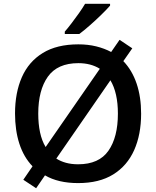

<svg xmlns="http://www.w3.org/2000/svg" viewBox="-20 -960 827 1017"><path d="M727.5 -357.9Q727.5 -247.6 690.7 -164.8Q653.8 -82 579.8 -36.1Q505.9 9.8 394 9.8Q288.1 9.8 218.3 -31.2L171.4 37.1L103.5 -7.8L152.3 -79.1Q105.5 -127.9 82.5 -199Q59.6 -270 59.6 -358.9Q59.6 -468.8 95.9 -551.3Q132.3 -633.8 206.8 -679.4Q281.2 -725.1 395 -725.1Q445.8 -725.1 489.5 -714.4Q533.2 -703.6 568.8 -684.6L613.3 -749L680.7 -704.1L633.3 -636.2Q679.7 -587.9 703.6 -517.3Q727.5 -446.8 727.5 -357.9ZM182.6 -357.9Q182.6 -303.7 192.1 -259Q201.7 -214.4 221.7 -181.2L508.8 -595.7Q461.4 -625.5 395 -625.5Q284.7 -625.5 233.6 -554Q182.6 -482.4 182.6 -357.9ZM604.5 -357.9Q604.5 -468.3 564.9 -534.7L278.3 -120.1Q300.8 -105.5 329.6 -97.7Q358.4 -89.8 394 -89.8Q504.4 -89.8 554.4 -161.6Q604.5 -233.4 604.5 -357.9ZM563 -939.9V-930.2Q546.9 -911.6 517.8 -883.1Q488.8 -854.5 456.5 -826.2Q424.3 -797.9 399.9 -779.8H323.2V-792.5Q338.9 -810.5 358.9 -836.7Q378.9 -862.8 398.2 -890.1Q417.5 -917.5 430.7 -939.9Z"/></svg>

Font: Open Sans SemiBold
Style: Regular
Weight: 600
Designer: Monotype Design Team
Foundry: Monotype Imaging Inc.
Version: Version 3.003; ttfautohint (v1.8.4)